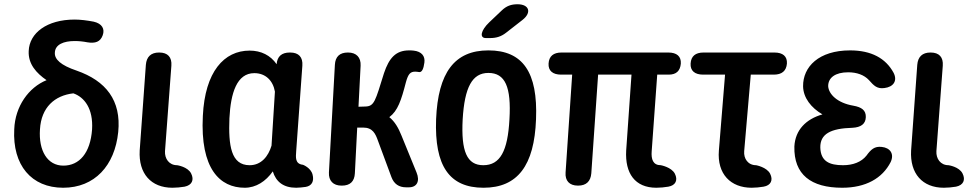

<svg xmlns="http://www.w3.org/2000/svg" viewBox="-20 -835 4582 903"><path d="M47 -227C38 -58 128 48 277 48C425 48 520 -56 536 -214C551 -363 478 -455 340 -503C266 -528 236 -556 238 -587C239 -626 280 -642 331 -642C351 -642 371 -640 391 -636C428 -630 452 -638 463 -669C474 -699 460 -724 421 -733C390 -739 358 -743 331 -743C201 -743 118 -680 115 -595C112 -534 151 -491 199 -458C115 -424 51 -335 47 -227ZM168 -227C174 -330 237 -386 325 -396C377 -378 419 -324 413 -226C405 -115 353 -56 278 -56C203 -56 161 -126 168 -227Z M666 -530 637 -127C631 -19 690 48 791 48C810 48 829 46 848 43C883 36 894 11 879 -19C863 -51 813 -58 813 -58C775 -58 754 -89 756 -124L786 -526C789 -566 769 -588 729 -588H728C690 -588 669 -568 666 -530Z M934 -290C921 -41 1014 48 1131 48C1184 48 1230 18 1263 -29C1278 20 1313 48 1373 48C1387 48 1402 46 1418 44C1447 39 1458 17 1450 -14C1442 -46 1405 -60 1405 -60C1367 -64 1371 -95 1373 -124L1402 -526C1405 -566 1385 -588 1345 -588H1343C1305 -588 1284 -570 1281 -533C1252 -575 1208 -597 1154 -597C1034 -597 944 -498 934 -290ZM1059 -279C1065 -398 1094 -491 1176 -491C1229 -491 1264 -456 1273 -404L1257 -150C1242 -100 1209 -58 1154 -58C1066 -58 1054 -151 1059 -279Z M1649 -20 1660 -235H1688C1733 -235 1746 -206 1758 -172L1821 -2C1833 30 1856 46 1890 46H1903C1941 46 1956 17 1939 -24L1868 -198C1854 -233 1837 -263 1811 -284C1851 -314 1867 -363 1889 -448C1900 -488 1910 -498 1933 -498C1938 -498 1945 -497 1952 -496C1964 -495 1972 -510 1976 -541C1980 -571 1963 -593 1925 -597C1917 -598 1909 -598 1904 -598C1841 -598 1810 -562 1786 -491C1745 -360 1741 -335 1698 -334L1666 -333L1676 -526C1678 -565 1656 -588 1617 -588H1616C1578 -588 1557 -569 1555 -530L1527 -24C1525 15 1547 38 1586 38H1588C1626 38 1647 19 1649 -20Z M2254 48C2414 48 2493 -56 2501 -274C2510 -495 2439 -598 2277 -598C2118 -598 2040 -494 2031 -274C2023 -55 2093 48 2254 48ZM2156 -274C2165 -425 2201 -492 2277 -492C2356 -492 2385 -426 2376 -274C2368 -124 2332 -58 2253 -58C2176 -58 2148 -123 2156 -274ZM2265 -656H2285C2314 -656 2337 -663 2360 -681L2437 -741C2482 -776 2469 -815 2414 -815C2384 -815 2362 -807 2340 -786L2281 -730C2241 -692 2234 -656 2265 -656Z M3123 -588H2621C2583 -588 2562 -571 2560 -536C2558 -502 2580 -484 2619 -484H2671L2640 -24C2637 15 2658 38 2698 38H2699C2737 38 2758 18 2761 -20L2793 -484H2950L2925 -127C2919 -20 2966 48 3067 48C3085 48 3105 46 3123 43C3158 37 3169 12 3154 -18C3138 -49 3088 -58 3088 -58C3051 -58 3042 -86 3045 -124L3071 -484H3125C3160 -484 3179 -501 3182 -536C3184 -570 3163 -588 3123 -588Z M3622 -588H3289C3251 -588 3230 -571 3228 -536C3226 -502 3248 -484 3287 -484H3390L3361 -127C3352 -16 3417 48 3515 48C3533 48 3553 46 3571 43C3606 37 3617 12 3602 -18C3586 -49 3536 -58 3536 -58C3498 -58 3477 -89 3480 -124L3511 -484H3619C3657 -484 3678 -501 3681 -536C3683 -570 3662 -588 3622 -588Z M4140 -421C4181 -426 4202 -454 4183 -492C4146 -561 4078 -598 3978 -598C3831 -598 3756 -521 3757 -429C3758 -375 3795 -328 3848 -297C3771 -275 3720 -224 3716 -146C3713 -14 3794 48 3941 48C4051 48 4130 4 4169 -73C4187 -112 4166 -140 4127 -144C4093 -148 4076 -132 4055 -103C4031 -73 3992 -58 3945 -58C3881 -58 3840 -76 3838 -141C3837 -205 3886 -231 3989 -234C4029 -236 4051 -252 4052 -284C4053 -316 4033 -331 3993 -338C3917 -351 3877 -393 3875 -430C3875 -470 3909 -495 3969 -495C4009 -495 4044 -483 4067 -458C4090 -432 4105 -416 4140 -421Z M4294 -530 4265 -127C4259 -19 4318 48 4419 48C4438 48 4457 46 4476 43C4511 36 4522 11 4507 -19C4491 -51 4441 -58 4441 -58C4403 -58 4382 -89 4384 -124L4414 -526C4417 -566 4397 -588 4357 -588H4356C4318 -588 4297 -568 4294 -530Z"/></svg>

Font: 寒蝉团圆体 Round
Style: Regular
Weight: 500
Designer: 寒蝉字型
Version: Version 2.700;Glyphs 3.1.1 (3135)